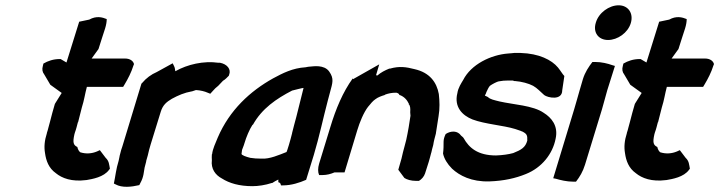

<svg xmlns="http://www.w3.org/2000/svg" viewBox="-20 -689 2716 725"><path d="M142 -441C138 -427 140 -417 147 -408L170 -369L213 -338C205 -325 197 -312 188 -298L187 -296C180 -273 175 -253 169 -230C164 -214 162 -201 157 -187V-186C148 -158 146 -134 150 -111C154 -82 164 -54 191 -35C214 -16 251 -2 305 -9H306C329 -13 372 -20 392 -48L395 -52C392 -68 392 -81 379 -93L357 -122L346 -117C327 -109 305 -107 283 -114C279 -117 274 -124 272 -134C257 -141 254 -151 261 -182L263 -189C268 -202 271 -216 274 -227L275 -228L289 -283C298 -311 301 -335 308 -361H445L451 -371C463 -391 476 -416 484 -442L486 -447C483 -459 471 -468 452 -468H326L352 -504L365 -545L377 -582C381 -595 383 -607 383 -617C366 -624 344 -630 317 -615L279 -607L231 -453L209 -466H205C182 -466 161 -459 144 -449Z M442 -136C439 -127 436 -119 434 -109C431 -100 430 -88 428 -82C418 -50 416 -24 410 4L416 7C441 21 476 17 506 10L510 2C523 -21 523 -41 526 -56L532 -79V-81L538 -102C541 -116 545 -131 549 -144L587 -267C595 -293 609 -304 629 -316C653 -329 676 -339 704 -344H705L720 -349C737 -348 753 -344 764 -339L774 -335L784 -346C789 -352 796 -359 804 -365L822 -384C831 -389 838 -397 844 -403L845 -406C854 -428 837 -447 811 -452H805C749 -460 688 -446 642 -420C641 -424 641 -433 637 -440L632 -450L572 -417C551 -408 532 -394 517 -376L514 -373Z M780 -106C779 -97 780 -92 780 -84C776 -52 793 -28 818 -15C846 3 884 14 933 14C955 14 982 10 1006 2H1008C1015 -3 1023 -7 1031 -11V-1L1036 1C1037 3 1039 4 1039 4L1041 11H1049C1080 11 1111 1 1136 -10L1165 -104C1186 -174 1200 -242 1218 -310L1226 -340C1236 -377 1242 -392 1223 -419C1204 -446 1161 -438 1156 -438C1148 -438 1139 -436 1134 -435C1085 -432 1048 -413 1011 -393C925 -345 847 -274 802 -169C794 -149 783 -127 781 -107ZM894 -123C895 -127 900 -137 903 -148C910 -172 922 -200 933 -217L934 -218H935C969 -279 1023 -316 1083 -347C1083 -347 1126 -358 1126 -357V-356C1116 -318 1109 -286 1099 -248C1094 -232 1087 -201 1083 -187V-186C1079 -171 1076 -158 1071 -142L1065 -123L1062 -115C1034 -104 998 -88 968 -90H967C952 -90 936 -91 925 -93C909 -97 892 -103 892 -108C893 -113 893 -118 894 -123Z M1185 -71C1180 -54 1180 -39 1185 -28H1198C1214 -28 1229 -32 1243 -38H1281L1329 -197C1338 -227 1353 -264 1370 -286L1371 -287C1379 -297 1388 -308 1397 -314C1407 -322 1422 -327 1432 -330L1435 -332C1446 -336 1459 -339 1476 -339C1476 -339 1488 -337 1488 -330H1490C1506 -324 1517 -312 1524 -297L1523 -295H1524C1529 -290 1530 -279 1529 -266V-264L1530 -252C1526 -224 1521 -193 1514 -161L1508 -138C1503 -121 1500 -107 1496 -90C1492 -76 1488 -61 1484 -48L1507 -17C1516 -11 1532 -6 1551 -6H1562C1572 -12 1581 -22 1585 -34L1599 -78C1603 -90 1605 -101 1608 -111L1609 -114C1610 -121 1613 -130 1615 -138L1616 -142C1618 -156 1622 -170 1626 -185V-186C1629 -205 1633 -229 1636 -250C1641 -278 1640 -308 1637 -334C1629 -378 1603 -415 1545 -428C1514 -436 1488 -440 1453 -430H1450C1433 -423 1419 -416 1405 -404C1405 -404 1403 -404 1400 -405L1412 -446L1313 -390L1312 -393C1275 -342 1248 -278 1227 -208Z M1707 -337C1694 -285 1726 -253 1764 -238C1812 -220 1879 -216 1925 -202C1935 -198 1945 -196 1950 -193H1951C1969 -184 1972 -179 1971 -158C1964 -132 1948 -123 1918 -111C1900 -106 1878 -103 1853 -102C1784 -102 1751 -131 1731 -167C1728 -172 1726 -172 1721 -177C1708 -196 1683 -196 1663 -183C1658 -173 1655 -163 1655 -154C1655 -140 1655 -125 1653 -110V-109C1657 -90 1669 -70 1687 -52C1715 -26 1760 -2 1828 -4C1883 -6 1927 -16 1966 -32C2026 -56 2067 -108 2078 -165C2089 -214 2062 -245 2033 -263C1993 -291 1918 -294 1866 -306C1846 -311 1831 -314 1823 -322C1821 -324 1812 -327 1811 -328C1811 -329 1812 -331 1814 -334L1817 -342C1820 -348 1825 -360 1830 -365C1838 -371 1857 -381 1864 -382H1865C1875 -384 1886 -385 1899 -385H1916C1916 -385 1918 -384 1922 -383H1925C1950 -381 1976 -374 1993 -365C2009 -356 2020 -343 2035 -330C2048 -320 2103 -308 2103 -348L2111 -402C2104 -409 2099 -419 2087 -434C2063 -463 2015 -487 1946 -489H1921C1915 -488 1909 -488 1899 -487C1833 -482 1759 -446 1729 -387C1722 -375 1710 -358 1707 -337Z M2230 -604C2218 -566 2240 -538 2276 -538C2312 -538 2351 -565 2362 -602C2373 -639 2352 -669 2316 -669C2280 -669 2241 -641 2230 -604ZM2169 -349C2161 -323 2156 -301 2148 -276L2069 -16L2079 -14C2096 -9 2120 -3 2145 -3H2155C2169 -21 2181 -41 2189 -67L2253 -276C2261 -303 2266 -324 2273 -348L2302 -440L2292 -443C2275 -449 2252 -455 2227 -455H2217C2203 -437 2189 -416 2181 -390Z M2332 -441C2328 -427 2330 -417 2337 -408L2360 -369L2403 -338C2395 -325 2387 -312 2378 -298L2377 -296C2370 -273 2365 -253 2359 -230C2354 -214 2352 -201 2347 -187V-186C2338 -158 2336 -134 2340 -111C2344 -82 2354 -54 2381 -35C2404 -16 2441 -2 2495 -9H2496C2519 -13 2562 -20 2582 -48L2585 -52C2582 -68 2582 -81 2569 -93L2547 -122L2536 -117C2517 -109 2495 -107 2473 -114C2469 -117 2464 -124 2462 -134C2447 -141 2444 -151 2451 -182L2453 -189C2458 -202 2461 -216 2464 -227L2465 -228L2479 -283C2488 -311 2491 -335 2498 -361H2635L2641 -371C2653 -391 2666 -416 2674 -442L2676 -447C2673 -459 2661 -468 2642 -468H2516L2542 -504L2555 -545L2567 -582C2571 -595 2573 -607 2573 -617C2556 -624 2534 -630 2507 -615L2469 -607L2421 -453L2399 -466H2395C2372 -466 2351 -459 2334 -449Z"/></svg>

Font: SolarCharger
Style: 952
Weight: 900
Designer: Mew Too
Foundry: Cannot Into Space Fonts/KineticPlasma Fonts
Version: Version 1.100